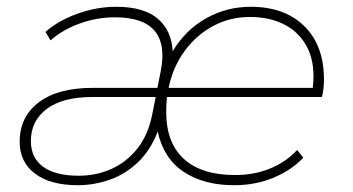

<svg xmlns="http://www.w3.org/2000/svg" viewBox="-20 -543 1041 566"><path d="M209 3Q129 3 83.5 -31Q38 -65 38 -125Q38 -199 94.5 -241.5Q151 -284 253 -284H444L453 -329Q487 -492 319 -492Q265 -492 214.5 -473.5Q164 -455 129 -424L114 -449Q153 -483 209.5 -503Q266 -523 322 -523Q404 -523 445 -488Q486 -453 489 -392Q527 -455 587.5 -489Q648 -523 719 -523Q819 -523 877 -466Q935 -409 935 -309Q935 -295 933.5 -281.5Q932 -268 929 -257H472Q470 -235 470 -213Q470 -122 522 -74.5Q574 -27 673 -27Q730 -27 777 -46.5Q824 -66 856 -101L874 -78Q839 -41 786 -19Q733 3 670 3Q581 3 521.5 -36.5Q462 -76 445 -155Q423 -99 386 -64Q349 -29 303 -13Q257 3 209 3ZM477 -284H902Q910 -352 888 -398.5Q866 -445 821.5 -469Q777 -493 717 -493Q658 -493 608.5 -466.5Q559 -440 524.5 -393Q490 -346 477 -284ZM439 -257H251Q165 -257 118 -222Q71 -187 71 -127Q71 -78 107 -51.5Q143 -25 212 -25Q264 -25 308.5 -45Q353 -65 384.5 -104.5Q416 -144 428 -202Z"/></svg>

Font: Montserrat ExtraLight
Style: Italic
Weight: 200
Italic angle: -11.3°
Designer: Julieta Ulanovsky
Foundry: Julieta Ulanovsky
Version: Version 9.000; ttfautohint (v1.8.4.7-5d5b)